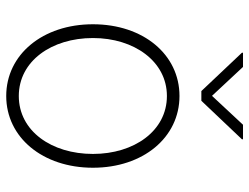

<svg xmlns="http://www.w3.org/2000/svg" viewBox="-113 -687 812 626"><g transform="rotate(90 293.0 -374.0)"><path d="M293 11.7C428.2 11.7 526.9 -107.4 526.9 -271C526.9 -434.6 428.2 -553.2 293 -553.2C157.7 -553.2 59.1 -435.1 59.1 -271C59.1 -107.4 157.7 11.7 293 11.7ZM293 -29.3C179.2 -29.3 104 -136.2 104 -271C104 -405.3 180.2 -512.2 293 -512.2C406.7 -512.2 481.9 -405.3 481.9 -271C481.9 -136.2 407.2 -29.3 293 -29.3ZM198.2 -760.3H151.9V-756.8L276.9 -624.5H308.6L434.1 -756.8V-760.3H386.7L292.5 -659.2Z"/></g></svg>

Font: Raveo ExtraLight
Style: Regular
Weight: 200
Designer: Jakub Foglar, Rasmus Andersson (Inter)
Foundry: Jakubfoglar.com
Version: Version 1.100;Glyphs 3.2.3 (3260)